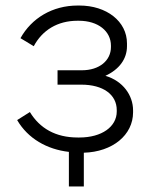

<svg xmlns="http://www.w3.org/2000/svg" viewBox="-20 -546 539 694"><path d="M229 128H283V6C387 3 461 -58 461 -140V-147C461 -201 425 -253 361 -272C411 -295 439 -333 439 -379V-389C439 -469 365 -526 267 -526H261C169 -526 94 -480 54 -408L102 -379C133 -437 188 -471 260 -471H265C335 -471 381 -433 381 -381V-376C381 -327 339 -292 276 -292H188V-240H274C353 -240 402 -204 402 -148V-143C402 -88 348 -49 267 -49H261C181 -49 124 -82 88 -141L42 -112C81 -45 150 -6 229 3Z"/></svg>

Font: Fixel Display Light
Style: Regular
Weight: 300
Designer: AlfaBravo + MacPaw
Foundry: Kyrylo Tkachov, Marchela Mozhyna, Serhii Makarenko, Maria Weinstein, Zakhar Kryvoshyya
Version: Version 1.211